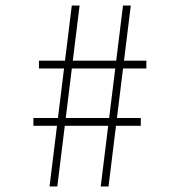

<svg xmlns="http://www.w3.org/2000/svg" viewBox="-20 -670 640 690"><path d="M342 0 422 -650H450L370 0ZM158 0 238 -650H266L186 0ZM120 -424V-452H506V-424ZM100 -218V-246H486V-218Z"/></svg>

Font: Source Code Pro ExtraLight ExtraLight
Style: Regular
Weight: 250
Monospace: yes
Version: Version 1.018;hotconv 1.0.116;makeotfexe 2.5.65601